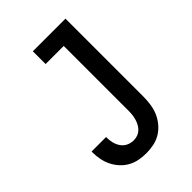

<svg xmlns="http://www.w3.org/2000/svg" viewBox="-218 -831 936 936"><g transform="rotate(-45 250.0 -363.5)"><path d="M227 8Q202 8 177.5 3.5Q153 -1 131 -13Q109 -25 92 -43.5Q75 -62 64 -84Q53 -106 48 -130.5Q43 -155 43 -180V-187H143V-183Q143 -164 147.5 -145.5Q152 -127 163 -111.5Q174 -96 191 -88Q208 -80 227 -80Q241 -80 254 -84.5Q267 -89 277 -98.5Q287 -108 293.5 -120Q300 -132 304 -145.5Q308 -159 309.5 -172.5Q311 -186 311 -200V-647H186V-735H411V-200Q411 -174 407.5 -147.5Q404 -121 394 -97Q384 -73 367 -52Q350 -31 327.5 -17Q305 -3 279 2.5Q253 8 227 8Z"/></g></svg>

Font: Iosevka Semibold
Style: Regular
Weight: 600
Monospace: yes
Designer: Belleve Invis
Foundry: Belleve Invis
Version: Version 33.2.3; ttfautohint (v1.8.4)